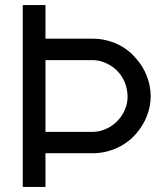

<svg xmlns="http://www.w3.org/2000/svg" viewBox="-20 -740 646 760"><path d="M160 0V-133.5H348C417 -133.5 483.5 -166 524 -217C556.5 -256.5 577 -308 576.5 -360C576 -414 555 -468.5 518.5 -508.5C494 -538.5 460 -561.5 423 -574C399 -582.5 373.5 -587 348 -587H160V-720H70V0ZM160 -502H347.5C383 -502 421 -484 445.5 -458C470.5 -432 484 -396.5 485 -360C486 -327.5 473.5 -296 453.5 -271C427 -238 385.5 -218 347.5 -218H160Z"/></svg>

Font: Hauora Medium
Style: Regular
Weight: 500
Designer: Wayne Shih
Foundry: WCYS
Version: Version 1.001;hotconv 1.0.109;makeotfexe 2.5.65596